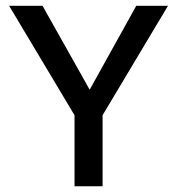

<svg xmlns="http://www.w3.org/2000/svg" viewBox="-20 -648 617 668"><path d="M239.3 0V-247.1L11.7 -627.9H127.9L292 -335.9L454.1 -627.9H564.5L336.9 -247.1V0Z"/></svg>

Font: Padauk Book
Style: Regular
Weight: 400
Designer: Debbi Hosken, Becca Hirsbrunner Spalinger
Foundry: SIL International
Version: Version 5.000